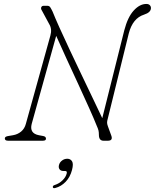

<svg xmlns="http://www.w3.org/2000/svg" viewBox="-20 -730 803 996"><path d="M144.5 -87.5Q131.5 -38 182 -28.5L203.5 -24.5Q218.5 -22 218.5 -10.5Q218.5 0 202 0H22Q5 0 5 -12Q5 -22 23.5 -24.5L47 -28.5Q71.5 -32.5 89.5 -47.5Q107.5 -62.5 114 -87L241.5 -546Q251 -579.5 235 -605.5L197.5 -675Q191 -684.5 194 -692.2Q197 -700 207 -700H225Q235.5 -700 240.5 -692.5Q245.5 -685 253 -669.5Q265 -639 288.5 -586.8Q312 -534.5 342 -470.8Q372 -407 403.5 -341.2Q435 -275.5 463 -216.8Q491 -158 510.5 -117L624.5 -572Q642.5 -641.5 673.8 -675.5Q705 -709.5 739 -709.5Q751 -709.5 757 -703.2Q763 -697 763 -688.5Q763 -665.5 727 -654Q668.5 -635.5 648 -556.5L539 -114Q536 -104 535.5 -95.8Q535 -87.5 539.5 -75.5L557 -27.5Q567.5 0 539.5 0H517Q493 0 493 -31Q493 -44 490.8 -53.5Q488.5 -63 481 -79.5Q467.5 -113.5 442.2 -170Q417 -226.5 386.2 -293Q355.5 -359.5 325.2 -425.2Q295 -491 271.5 -544ZM309.5 157Q295 157 288.8 148Q282.5 139 286 126Q289.5 112 301.8 102.8Q314 93.5 329 93.5Q345.5 93.5 353.8 106.8Q362 120 353.5 152Q344 188.5 320.8 212.8Q297.5 237 267.5 245Q255.5 248.5 254 241Q253 232.5 264.5 229.5Q287.5 222 304.5 205.2Q321.5 188.5 326 170Q329.5 157 317.5 157Z"/></svg>

Font: Fraunces 9pt Soft Thin
Style: Italic
Weight: 100
Italic angle: -16°
Version: Version 1.000;[b76b70a41]